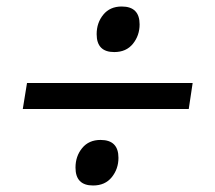

<svg xmlns="http://www.w3.org/2000/svg" viewBox="-20 -560 662 590"><path d="M50 -225 63 -305H572L560 -225ZM212 -45Q212 -80 232.5 -105Q253 -130 289 -130Q344 -130 344 -75Q344 -41 323.5 -15.5Q303 10 266 10Q212 10 212 -45ZM277 -455Q277 -490 297.5 -515Q318 -540 354 -540Q409 -540 409 -485Q409 -451 388.5 -425.5Q368 -400 331 -400Q277 -400 277 -455Z"/></svg>

Font: Bitter
Style: Italic
Weight: 400
Italic angle: -9°
Designer: Sol Matas
Foundry: Sol Matas
Version: Version 1.001